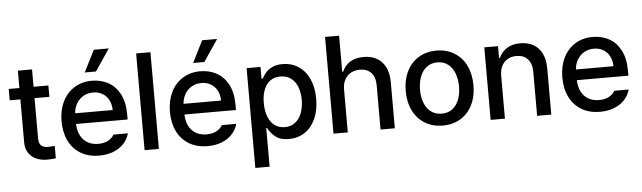

<svg xmlns="http://www.w3.org/2000/svg" viewBox="-55 -980 4675 1398"><g transform="rotate(-5 2282.5 -281.0)"><path d="M311.5 -447.3H203.1V-156.2Q203.1 -115.7 220 -100.8Q236.8 -85.9 266.6 -85Q280.3 -85 309.6 -86.9Q312.5 -87.9 319.3 -87.9V2.9Q290 6.8 253.9 6.8Q211.4 6.8 176.3 -8.8Q141.1 -24.4 120.1 -56.4Q99.1 -88.4 99.6 -134.8V-447.3H21.5V-530.3H99.6V-657.2H203.1V-530.3H311.5Z M384.3 -261.7Q384.3 -342.8 414.8 -405.3Q445.3 -467.8 501 -502.4Q556.6 -537.1 629.4 -537.1Q693.4 -537.1 746.6 -509.3Q799.8 -481.4 832.3 -421.6Q864.7 -361.8 864.7 -270.5V-233.4H487.8Q489.3 -184.1 508.1 -148.2Q526.9 -112.3 560.1 -93.8Q593.3 -75.2 637.2 -75.2Q679.7 -75.2 709 -91.1Q738.3 -106.9 752.4 -132.8H857.9Q846.2 -89.8 815.9 -57.4Q785.6 -24.9 739.5 -7.1Q693.4 10.7 636.2 10.7Q559.1 10.7 502.2 -22.9Q445.3 -56.6 414.8 -118.2Q384.3 -179.7 384.3 -261.7ZM762.2 -311.5Q762.2 -352.1 745.8 -383.8Q729.5 -415.5 699.7 -433.3Q669.9 -451.2 630.4 -451.2Q589.8 -451.2 558.3 -432.4Q526.9 -413.6 508.8 -381.6Q490.7 -349.6 488.3 -311.5ZM663.6 -760.7H772.9L665.5 -601.6H583.5Z M1072.8 0H968.3V-707H1072.8Z M1176.3 -261.7Q1176.3 -342.8 1206.8 -405.3Q1237.3 -467.8 1293 -502.4Q1348.6 -537.1 1421.4 -537.1Q1485.4 -537.1 1538.6 -509.3Q1591.8 -481.4 1624.3 -421.6Q1656.7 -361.8 1656.7 -270.5V-233.4H1279.8Q1281.2 -184.1 1300 -148.2Q1318.8 -112.3 1352.1 -93.8Q1385.3 -75.2 1429.2 -75.2Q1471.7 -75.2 1501 -91.1Q1530.3 -106.9 1544.4 -132.8H1649.9Q1638.2 -89.8 1607.9 -57.4Q1577.6 -24.9 1531.5 -7.1Q1485.4 10.7 1428.2 10.7Q1351.1 10.7 1294.2 -22.9Q1237.3 -56.6 1206.8 -118.2Q1176.3 -179.7 1176.3 -261.7ZM1554.2 -311.5Q1554.2 -352.1 1537.8 -383.8Q1521.5 -415.5 1491.7 -433.3Q1461.9 -451.2 1422.4 -451.2Q1381.8 -451.2 1350.3 -432.4Q1318.8 -413.6 1300.8 -381.6Q1282.7 -349.6 1280.3 -311.5ZM1455.6 -760.7H1564.9L1457.5 -601.6H1375.5Z M1760.3 -530.3H1861.8V-444.3H1870.6Q1883.8 -468.3 1900.4 -487.8Q1917 -507.3 1947.5 -522.2Q1978 -537.1 2022.9 -537.1Q2087.4 -537.1 2137.9 -504.4Q2188.5 -471.7 2217 -409.9Q2245.6 -348.1 2245.6 -263.7Q2245.6 -179.7 2217.3 -117.7Q2189 -55.7 2138.7 -22.5Q2088.4 10.7 2023.9 10.7Q1960.4 10.7 1925.8 -16.8Q1891.1 -44.4 1870.6 -83H1864.7V199.2H1760.3ZM2000.5 -78.1Q2044.9 -78.1 2076.4 -102.3Q2107.9 -126.5 2124 -168.9Q2140.1 -211.4 2140.1 -265.6Q2140.1 -318.8 2124.3 -360.1Q2108.4 -401.4 2076.9 -424.8Q2045.4 -448.2 2000.5 -448.2Q1934.1 -448.2 1898.4 -399.2Q1862.8 -350.1 1862.8 -265.6Q1862.8 -209.5 1878.9 -167.2Q1895 -125 1926 -101.6Q1957 -78.1 2000.5 -78.1Z M2453.6 0H2349.1V-707H2451.7V-443.4H2458.5Q2500 -537.1 2615.7 -537.1Q2670.9 -537.1 2711.7 -514.4Q2752.4 -491.7 2774.9 -446.8Q2797.4 -401.9 2797.4 -336.9V0H2692.9V-324.2Q2692.9 -382.8 2663.1 -415Q2633.3 -447.3 2580.6 -447.3Q2543.5 -447.3 2514.9 -431.6Q2486.3 -416 2470 -386Q2453.6 -356 2453.6 -314.5Z M2899.9 -262.7Q2899.9 -344.7 2930.7 -406.7Q2961.4 -468.8 3017.6 -502.9Q3073.7 -537.1 3147.9 -537.1Q3221.7 -537.1 3277.8 -502.9Q3334 -468.8 3364.5 -406.5Q3395 -344.2 3395 -262.7Q3395 -181.2 3364.5 -119.4Q3334 -57.6 3277.8 -23.4Q3221.7 10.7 3147.9 10.7Q3073.7 10.7 3017.6 -23.4Q2961.4 -57.6 2930.7 -119.4Q2899.9 -181.2 2899.9 -262.7ZM3289.6 -262.7Q3289.6 -314.9 3273.7 -357.7Q3257.8 -400.4 3225.8 -425.8Q3193.8 -451.2 3147.9 -451.2Q3101.1 -451.2 3068.6 -425.8Q3036.1 -400.4 3020.3 -357.7Q3004.4 -314.9 3004.4 -262.7Q3004.4 -210.4 3020.3 -168.2Q3036.1 -126 3068.6 -101.1Q3101.1 -76.2 3147.9 -76.2Q3194.3 -76.2 3226.1 -101.1Q3257.8 -126 3273.7 -168.2Q3289.6 -210.4 3289.6 -262.7Z M3602.1 0H3497.6V-530.3H3598.1V-443.4H3604Q3623.5 -487.3 3663.1 -512.2Q3702.6 -537.1 3760.3 -537.1Q3815.4 -537.1 3856 -514.4Q3896.5 -491.7 3918.7 -446.8Q3940.9 -401.9 3940.9 -336.9V0H3837.4V-324.2Q3837.4 -381.8 3807.6 -414.6Q3777.8 -447.3 3725.1 -447.3Q3689.5 -447.3 3661.4 -431.6Q3633.3 -416 3617.7 -386Q3602.1 -356 3602.1 -314.5Z M4044.4 -261.7Q4044.4 -342.8 4075 -405.3Q4105.5 -467.8 4161.1 -502.4Q4216.8 -537.1 4289.6 -537.1Q4353.5 -537.1 4406.7 -509.3Q4460 -481.4 4492.4 -421.6Q4524.9 -361.8 4524.9 -270.5V-233.4H4147.9Q4149.4 -184.1 4168.2 -148.2Q4187 -112.3 4220.2 -93.8Q4253.4 -75.2 4297.4 -75.2Q4339.8 -75.2 4369.1 -91.1Q4398.4 -106.9 4412.6 -132.8H4518.1Q4506.3 -89.8 4476.1 -57.4Q4445.8 -24.9 4399.7 -7.1Q4353.5 10.7 4296.4 10.7Q4219.2 10.7 4162.4 -22.9Q4105.5 -56.6 4075 -118.2Q4044.4 -179.7 4044.4 -261.7ZM4422.4 -311.5Q4422.4 -352.1 4406 -383.8Q4389.6 -415.5 4359.9 -433.3Q4330.1 -451.2 4290.5 -451.2Q4250 -451.2 4218.5 -432.4Q4187 -413.6 4168.9 -381.6Q4150.9 -349.6 4148.4 -311.5Z"/></g></svg>

Font: Pretendard JP Medium
Style: Regular
Weight: 500
Designer: Base glyphs from Inter by Rasmus Andersson; Hangeul glyphs from Noto Sans CJK(Source Han Sans) by Jang Soo-young and Kan
Foundry: Kil Hyung-jin
Version: Version 1.309